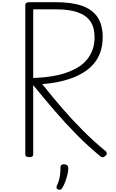

<svg xmlns="http://www.w3.org/2000/svg" viewBox="-20 -1415 1057 1746"><path d="M247 14Q228 14 219 8Q210 2 210 -11V-1371Q210 -1383 219.5 -1389Q229 -1395 247 -1395H490Q633 -1395 726.5 -1362Q820 -1329 867 -1259Q914 -1189 914 -1077Q914 -1001 892.5 -940.5Q871 -880 832.5 -835Q794 -790 742 -757.5Q690 -725 628.5 -703Q567 -681 500 -668Q433 -655 364 -650Q450 -542 542.5 -434.5Q635 -327 734.5 -227.5Q834 -128 939 -42Q949 -35 951 -22.5Q953 -10 937 4Q926 15 914.5 15Q903 15 891 5Q782 -84 677 -190.5Q572 -297 473.5 -412Q375 -527 282 -641V-11Q282 2 273.5 8Q265 14 247 14ZM282 -706Q339 -708 396.5 -714Q454 -720 508.5 -732.5Q563 -745 613 -765Q663 -785 704.5 -813Q746 -841 776 -879.5Q806 -918 823 -966.5Q840 -1015 840 -1077Q840 -1165 802 -1220.5Q764 -1276 687 -1303Q610 -1330 493 -1330H282ZM508 308Q496 303 494 295.5Q492 288 497 274Q510 247 517 220.5Q524 194 527 166.5Q530 139 530 106Q530 92 538 85.5Q546 79 562 79Q581 79 591 88.5Q601 98 601 113Q601 139 593.5 171.5Q586 204 574 236.5Q562 269 547 293Q539 306 530.5 309.5Q522 313 508 308Z"/></svg>

Font: Playwrite BE WAL Light
Style: Regular
Weight: 300
Version: Version 1.002